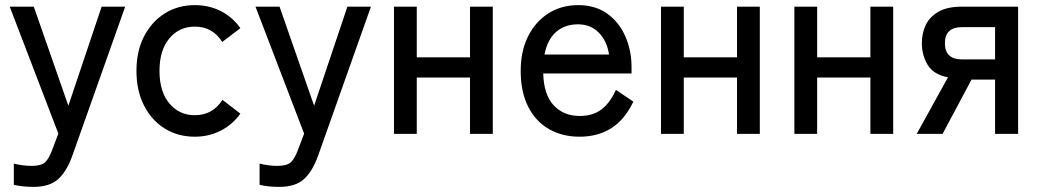

<svg xmlns="http://www.w3.org/2000/svg" viewBox="-20 -523 4065 750"><path d="M111 207Q68 207 34 199V116Q49 120 67.5 122.5Q86 125 103 125Q141 125 156.5 110.5Q172 96 186 57L208 -1L18 -497H112L247 -110L377 -497H469L263 84Q241 146 207.5 176.5Q174 207 111 207Z M741 11Q675 11 623.5 -21Q572 -53 542.5 -111Q513 -169 513 -246Q513 -323 542.5 -380.5Q572 -438 623.5 -470.5Q675 -503 741 -503Q796 -503 842 -480Q888 -457 919 -413L848 -359Q811 -419 741 -419Q680 -419 641.5 -373Q603 -327 603 -246Q603 -165 641.5 -119Q680 -73 741 -73Q811 -73 849 -133L919 -79Q888 -36 842 -12.5Q796 11 741 11Z M1071 207Q1028 207 994 199V116Q1009 120 1027.5 122.5Q1046 125 1063 125Q1101 125 1116.5 110.5Q1132 96 1146 57L1168 -1L978 -497H1072L1207 -110L1337 -497H1429L1223 84Q1201 146 1167.5 176.5Q1134 207 1071 207Z M1519 0V-497H1608V-299H1816V-497H1905V0H1816V-220H1608V0Z M2244 11Q2176 11 2124 -19Q2072 -49 2043 -106.5Q2014 -164 2014 -246Q2014 -324 2043 -381.5Q2072 -439 2122.5 -471Q2173 -503 2239 -503Q2305 -503 2351.5 -470Q2398 -437 2422.5 -381.5Q2447 -326 2447 -260V-236H2102Q2104 -154 2142.5 -112Q2181 -70 2245 -70Q2296 -70 2329.5 -95.5Q2363 -121 2386 -172L2454 -126Q2420 -55 2367.5 -22Q2315 11 2244 11ZM2107 -310H2359Q2351 -363 2319 -395.5Q2287 -428 2238 -428Q2186 -428 2152 -398Q2118 -368 2107 -310Z M2562 0V-497H2651V-299H2859V-497H2948V0H2859V-220H2651V0Z M3083 0V-497H3172V-299H3380V-497H3469V0H3380V-220H3172V0Z M3561 0 3683 -221Q3626 -232 3603.5 -270Q3581 -308 3581 -354Q3581 -394 3596.5 -426Q3612 -458 3646.5 -477.5Q3681 -497 3737 -497H3957V0H3867V-212H3775L3662 0ZM3738 -291H3867V-417H3738Q3671 -417 3671 -354Q3671 -291 3738 -291Z"/></svg>

Font: Zen Kaku Gothic New Medium
Style: Regular
Weight: 500
Designer: Yoshimichi Ohira
Foundry: Positype
Version: Version 1.002